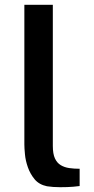

<svg xmlns="http://www.w3.org/2000/svg" viewBox="-20 -779 394 804"><path d="M201.2 -168Q201.2 -134.8 210 -115.7Q218.8 -96.7 234.4 -87.4Q250 -78.1 270 -75.2Q290 -72.3 313.5 -72.3V0Q300.8 2 287.1 2.9Q276.4 3.9 261.7 4.4Q247.1 4.9 232.4 4.9Q217.8 4.9 203.1 3.9Q188.5 2.9 176.8 1Q143.6 -5.9 125 -28.3Q106.4 -50.8 96.7 -78.6Q86.9 -106.4 84.5 -132.8Q82 -159.2 82 -173.8V-185.5V-758.8H201.2Z"/></svg>

Font: Allerta Stencil
Style: Regular
Weight: 400
Designer: Matt McInerney
Foundry: Matt McInerney
Version: Version 1.02